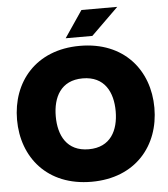

<svg xmlns="http://www.w3.org/2000/svg" viewBox="-61 -981 918 1047"><g transform="rotate(-5 398.0 -457.0)"><path d="M398 12C640 12 774 -154 774 -360C774 -566 640 -732 398 -732C156 -732 22 -566 22 -360C22 -154 156 12 398 12ZM234 -360C234 -464 278 -554 398 -554C518 -554 562 -464 562 -360C562 -256 518 -166 398 -166C278 -166 234 -256 234 -360ZM325 -780H471L620 -926H424Z"/></g></svg>

Font: Aspekta 900
Style: Regular
Weight: 900
Designer: Ivo Dolenc
Version: Version 2.000